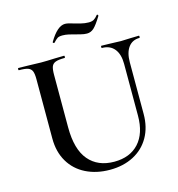

<svg xmlns="http://www.w3.org/2000/svg" viewBox="-116 -890 934 1005"><g transform="rotate(-15 350.5 -387.0)"><path d="M480 -613Q478 -613 478 -619Q478 -625 480 -625L526 -624Q564 -622 586 -622Q604 -622 640 -624L684 -625Q686 -625 686 -619Q686 -613 684 -613Q645 -613 623.5 -584Q602 -555 602 -503V-223Q602 -151 571.5 -97.5Q541 -44 485.5 -15Q430 14 357 14Q284 14 227 -14.5Q170 -43 138.5 -96.5Q107 -150 107 -222V-544Q107 -574 101 -588Q95 -602 79.5 -607.5Q64 -613 31 -613Q28 -613 28 -619Q28 -625 31 -625L83 -624Q127 -622 154 -622Q184 -622 228 -624L278 -625Q281 -625 281 -619Q281 -613 278 -613Q245 -613 229 -607Q213 -601 207.5 -586.5Q202 -572 202 -542V-257Q202 -138 251.5 -79.5Q301 -21 390 -21Q475 -21 523 -73.5Q571 -126 571 -222V-503Q571 -555 547.5 -584Q524 -613 480 -613ZM499 -787 501 -788Q503 -788 505 -785Q507 -782 506 -780Q479 -736 462.5 -721Q446 -706 425 -706Q409 -706 390.5 -711Q372 -716 367 -717Q350 -722 332 -726Q314 -730 298 -730Q279 -730 270.5 -724.5Q262 -719 247 -703H246Q243 -703 240.5 -705.5Q238 -708 240 -710Q284 -785 326 -785Q342 -785 375 -774Q381 -772 404.5 -766Q428 -760 449 -760Q466 -760 476.5 -766Q487 -772 499 -787Z"/></g></svg>

Font: Cormorant Unicase SemiBold
Style: Regular
Weight: 600
Designer: Christian Thalmann (Catharsis Fonts)
Foundry: Catharsis Fonts
Version: Version 4.000